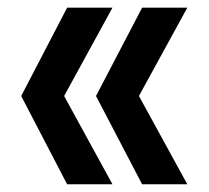

<svg xmlns="http://www.w3.org/2000/svg" viewBox="-20 -540 543 500"><path d="M35.2 -290 154.8 -520H272.9L147 -290L272.9 -60.1H154.8ZM230 -290 350.1 -520H467.8L341.8 -290L467.8 -60.1H350.1Z"/></svg>

Font: TASA Explorer SemiBold
Style: Regular
Weight: 600
Designer: Weizhong Zhang
Foundry: Local Remote
Version: Version 1.000;Glyphs 3.1.2 (3151)